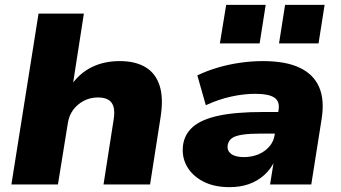

<svg xmlns="http://www.w3.org/2000/svg" viewBox="-20 -761 1408 792"><path d="M27 0 139 -705H326L280 -409H273Q309 -460 359.5 -484.5Q410 -509 474 -509Q538 -509 580 -484Q622 -459 638.5 -407.5Q655 -356 642 -275L599 0H407L449 -269Q454 -302 448 -321.5Q442 -341 426 -350Q410 -359 384 -359Q352 -359 325.5 -345Q299 -331 282 -308Q265 -285 260 -254L219 0Z M927 11Q863 11 818 -12.5Q773 -36 751 -75Q729 -114 735 -162Q741 -207 775.5 -237.5Q810 -268 880.5 -283.5Q951 -299 1065 -299H1148L1134 -210H1059Q1010 -210 980 -205.5Q950 -201 936 -190.5Q922 -180 919 -161Q916 -140 933 -126.5Q950 -113 986 -113Q1018 -113 1045 -124Q1072 -135 1090.5 -156Q1109 -177 1113 -205L1129 -307Q1135 -343 1111.5 -358.5Q1088 -374 1034 -374Q985 -374 933 -362.5Q881 -351 829 -327L794 -450Q831 -468 876 -481.5Q921 -495 969.5 -502Q1018 -509 1064 -509Q1159 -509 1216.5 -481.5Q1274 -454 1296.5 -401.5Q1319 -349 1307 -272L1264 0H1094L1110 -99H1114Q1097 -63 1069.5 -38.5Q1042 -14 1006.5 -1.5Q971 11 927 11ZM1131 -582 1156 -741H1319L1294 -582ZM887 -582 913 -741H1076L1051 -582Z"/></svg>

Font: Nunito Sans 10pt SemiExpanded Black
Style: Italic
Weight: 900
Width: 6
Italic angle: -9°
Designer: Vernon Adams
Foundry: Vernon Adams
Version: Version 3.101;gftools[0.9.27]